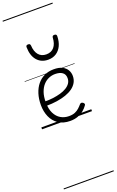

<svg xmlns="http://www.w3.org/2000/svg" viewBox="-313 -1205 1153 1900"><g transform="rotate(-20 263.0 -255.0)"><path d="M293 18Q219 18 169.5 -15Q120 -48 95.5 -104Q71 -160 71 -229Q71 -294 88 -347.5Q105 -401 136.5 -439.5Q168 -478 212 -498.5Q256 -519 311 -519Q365 -519 399 -502Q433 -485 450 -456.5Q467 -428 467 -393Q467 -355 450 -324.5Q433 -294 402 -271.5Q371 -249 328 -234Q285 -219 232 -211Q179 -203 120 -203V-249Q165 -248 207.5 -253.5Q250 -259 287 -269.5Q324 -280 352 -297Q380 -314 395.5 -337Q411 -360 411 -390Q411 -430 383.5 -450Q356 -470 307 -470Q272 -470 239.5 -456Q207 -442 181.5 -413.5Q156 -385 141 -342Q126 -299 126 -240Q126 -168 149 -122Q172 -76 210.5 -53.5Q249 -31 296 -31Q335 -31 360.5 -42Q386 -53 404.5 -70Q423 -87 439 -106Q448 -114 455.5 -113.5Q463 -113 472 -107Q480 -101 483 -93Q486 -85 479 -77Q463 -53 436.5 -31Q410 -9 374 4.5Q338 18 293 18ZM295 -626Q222 -626 178.5 -676Q135 -726 134 -816Q134 -826 139 -831.5Q144 -837 157 -837Q170 -837 175 -831.5Q180 -826 181 -816Q184 -753 213.5 -717.5Q243 -682 295 -682Q348 -682 377.5 -717.5Q407 -753 410 -816Q411 -826 416 -831.5Q421 -837 433 -837Q446 -837 451.5 -831.5Q457 -826 457 -816Q456 -757 435.5 -714.5Q415 -672 379 -649Q343 -626 295 -626ZM0 623H526V633H0ZM0 -20H526V0H0ZM0 -505H526V-500H0ZM0 -1143H526V-1133H0Z"/></g></svg>

Font: Playwrite CL Guides
Style: Regular
Weight: 400
Designer: Veronika Burian, José Scaglione
Foundry: TypeTogether
Version: Version 1.003